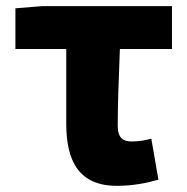

<svg xmlns="http://www.w3.org/2000/svg" viewBox="-20 -589 608 623"><path d="M359 14C411 14 456 5 494 -6L471 -139C445 -132 427 -130 406 -130C380 -130 362 -141 362 -181C362 -242 365 -336 369 -430H538V-569H115L30 -562V-430H195V-187C195 -67 236 14 359 14Z"/></svg>

Font: Noto Sans TC Black
Style: Regular
Weight: 900
Designer: Ryoko NISHIZUKA 西塚涼子 (kana, bopomofo & ideographs); Paul D. Hunt (Latin, Greek & Cyrillic); Sandoll Communications 산돌커뮤니
Foundry: Adobe
Version: Version 2.004;hotconv 1.0.118;makeotfexe 2.5.65603